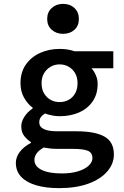

<svg xmlns="http://www.w3.org/2000/svg" viewBox="-20 -756 640 993"><path d="M286 217Q218 217 168 202.5Q118 188 90 159Q62 130 62 86Q62 57 82 30Q102 3 140 -17V-21Q121 -33 105.5 -52.5Q90 -72 90 -103Q90 -127 106 -152Q122 -177 149 -195V-199Q123 -218 104.5 -250.5Q86 -283 86 -326Q86 -383 114 -422.5Q142 -462 188 -482.5Q234 -503 288 -503Q332 -503 365 -491H566V-403H453Q466 -389 475.5 -367.5Q485 -346 485 -322Q485 -268 458.5 -230.5Q432 -193 388 -174Q344 -155 288 -155Q271 -155 251.5 -158.5Q232 -162 213 -169Q198 -160 190.5 -149Q183 -138 183 -123Q183 -100 206.5 -88.5Q230 -77 276 -77H376Q472 -77 520.5 -49.5Q569 -22 569 43Q569 91 534.5 131Q500 171 436.5 194Q373 217 286 217ZM288 -228Q314 -228 335 -239.5Q356 -251 368.5 -273Q381 -295 381 -326Q381 -356 368.5 -377.5Q356 -399 335 -411Q314 -423 288 -423Q263 -423 242 -411Q221 -399 208 -377.5Q195 -356 195 -326Q195 -295 208 -273Q221 -251 242 -239.5Q263 -228 288 -228ZM300 141Q348 141 383.5 130Q419 119 438.5 101Q458 83 458 62Q458 33 433.5 23.5Q409 14 359 14H281Q257 14 239 12Q221 10 206 7Q180 22 169 38Q158 54 158 71Q158 104 195 122.5Q232 141 300 141ZM306 -581Q271 -581 247.5 -602Q224 -623 224 -658Q224 -693 247.5 -714.5Q271 -736 306 -736Q342 -736 365 -714.5Q388 -693 388 -658Q388 -623 365 -602Q342 -581 306 -581Z"/></svg>

Font: Source Code Pro ExtraLight SemiBold
Style: Regular
Weight: 600
Monospace: yes
Version: Version 1.018;hotconv 1.0.116;makeotfexe 2.5.65601